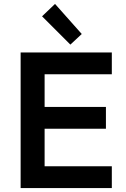

<svg xmlns="http://www.w3.org/2000/svg" viewBox="-20 -957 639 977"><path d="M85 0V-690H549V-579H207V-413H519V-302H207V-111H549V0ZM194 -874 260 -937 396 -784 338 -730Z"/></svg>

Font: Oxanium SemiBold
Style: Regular
Weight: 600
Designer: Severin Meyer
Version: Version 2.000